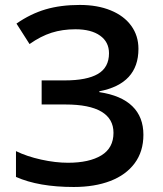

<svg xmlns="http://www.w3.org/2000/svg" viewBox="-20 -744 658 774"><path d="M44.4 -30.8V-134.8Q88.4 -113.3 146 -100.6Q203.6 -87.9 253.9 -87.9Q339.8 -87.9 388.7 -117.7Q437.5 -147.5 437.5 -208.5Q437.5 -265.1 388.9 -293.9Q340.3 -322.8 243.7 -322.8H147.9V-419.9H241.7Q330.1 -419.9 374.8 -446Q419.4 -472.2 419.4 -529.3Q419.4 -574.7 383.5 -600.3Q347.7 -626 284.2 -626Q231.9 -626 188 -612.1Q144 -598.1 99.1 -566.4L46.4 -648.9Q102.5 -688 163.3 -706.1Q224.1 -724.1 301.8 -724.1Q373 -724.1 426.5 -702.1Q480 -680.2 509 -640.1Q538.1 -600.1 538.1 -546.9Q538.1 -406.2 380.4 -376V-372.6Q468.8 -359.4 513.4 -315.9Q558.1 -272.5 558.1 -200.7Q558.1 -133.3 522.9 -85.9Q487.8 -38.6 424.6 -14.4Q361.3 9.8 277.3 9.8Q135.7 9.8 44.4 -30.8Z"/></svg>

Font: Viking Open Sans Light
Style: Bold
Weight: 600
Foundry: Ascender Corporation
Version: Version 2.001